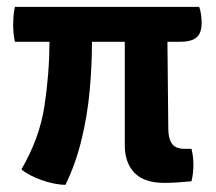

<svg xmlns="http://www.w3.org/2000/svg" viewBox="-20 -516 615 547"><path d="M22.5 -397Q19.5 -409.5 18.5 -422.8Q17.5 -436 17.5 -446.5Q17.5 -456.5 18.5 -470Q19.5 -483.5 22.5 -496.5H547.5Q551 -487.5 552.8 -474.2Q554.5 -461 554.5 -450.5Q554.5 -422.5 540.5 -409.8Q526.5 -397 492.5 -397H457L459.5 -146Q460 -120.5 470.2 -106.2Q480.5 -92 506 -92H525.5Q531 -71 531 -47Q531 -36 529.8 -23.8Q528.5 -11.5 525.5 0.5Q506 2.5 485.5 3.8Q465 5 448 5Q390.5 5 363 -23.8Q335.5 -52.5 335.5 -102.5V-397H242Q242 -329.5 235.5 -258Q229 -186.5 212.2 -117.8Q195.5 -49 166.5 10.5Q151.5 10.5 133.2 6.8Q115 3 98.5 -3Q82.5 -8.5 67 -16.5Q51.5 -24.5 41 -33.5Q92.5 -122 106.5 -213Q120.5 -304 121 -397Z"/></svg>

Font: Signika SC SemiBold
Style: Regular
Weight: 600
Designer: Anna Giedryś
Foundry: Anna Giedryś
Version: Version 2.000; ttfautohint (v1.8.3) -l 8 -r 50 -G 200 -x 9 -